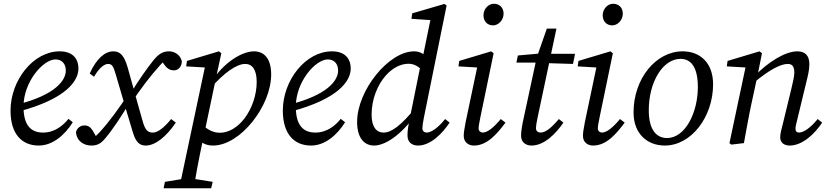

<svg xmlns="http://www.w3.org/2000/svg" viewBox="-20 -761 4404 1021"><path d="M186 13C260 13 325 -43 367 -111L344 -129C317 -95 272 -56 209 -56C144 -56 105 -95 105 -194C105 -327 210 -445 275 -445C308 -445 330 -423 330 -386C330 -329 266 -255 79 -207L83 -169C330 -235 397 -330 397 -396C397 -455 361 -488 297 -488C157 -488 36 -334 36 -173C36 -45 99 13 186 13Z M755 13C808 13 867 -38 915 -109L890 -128C854 -83 819 -56 794 -56C766 -56 752 -67 737 -122L696 -268V-269L659 -402C640 -466 620 -488 582 -488C540 -488 494 -452 457 -370L480 -353C514 -411 541 -421 555 -421C576 -421 583 -408 595 -367L644 -200V-199L686 -59C703 -1 725 13 755 13ZM384 -58C388 -10 426 13 466 13C493 13 514 5 536 -21C579 -71 624 -140 677 -228L663 -261C611 -184 566 -119 508 -56C497 -44 487 -35 474 -25V-11L504 -12L478 -58C461 -88 448 -94 427 -94C411 -94 389 -82 384 -58ZM682 -220C728 -288 776 -353 831 -414C843 -428 856 -440 869 -450V-456H827L851 -421C870 -393 886 -387 906 -387C928 -387 947 -407 947 -435C939 -471 906 -488 880 -488C848 -488 827 -477 798 -443C769 -407 719 -339 667 -252L682 -220Z M850 240H1103L1111 206L992 187H972L857 206L850 240ZM933 240H1011C1021 172 1033 106 1060 -22L1064 -40L1126 -334L1127 -339L1157 -478L1144 -488L974 -437L970 -408L1089 -401L1072 -415L933 240ZM1113 13C1257 13 1422 -196 1422 -365C1422 -455 1380 -488 1331 -488C1258 -488 1149 -414 1087 -296H1082L1098 -290C1171 -374 1238 -421 1284 -421C1322 -421 1345 -390 1345 -325C1345 -256 1320 -184 1280 -131C1245 -86 1199 -55 1149 -55C1120 -55 1086 -67 1053 -101L1011 -45C1044 -3 1072 13 1113 13Z M1634 13C1708 13 1773 -43 1815 -111L1792 -129C1765 -95 1720 -56 1657 -56C1592 -56 1553 -95 1553 -194C1553 -327 1658 -445 1723 -445C1756 -445 1778 -423 1778 -386C1778 -329 1714 -255 1527 -207L1531 -169C1778 -235 1845 -330 1845 -396C1845 -455 1809 -488 1745 -488C1605 -488 1484 -334 1484 -173C1484 -45 1547 13 1634 13Z M1969 13C2040 13 2136 -66 2202 -170H2212L2193 -192C2109 -89 2060 -56 2019 -56C1983 -56 1956 -85 1956 -151C1956 -232 1987 -310 2032 -360C2066 -398 2109 -422 2152 -422C2179 -422 2207 -410 2232 -378L2274 -430C2241 -471 2218 -488 2182 -488C2046 -488 1879 -279 1879 -113C1879 -22 1921 13 1969 13ZM2203 13C2270 13 2332 -51 2371 -109L2347 -128C2313 -85 2275 -56 2249 -56C2237 -56 2226 -64 2226 -78C2226 -89 2229 -110 2234 -135L2355 -732L2343 -740L2172 -690L2168 -661L2285 -653L2273 -676L2228 -456L2218 -423L2157 -121L2155 -111C2147 -70 2147 -53 2147 -39C2147 -4 2172 13 2203 13Z M2446 -38C2446 -4 2472 13 2500 13C2571 13 2623 -49 2668 -109L2643 -128C2603 -80 2571 -56 2547 -56C2536 -56 2525 -64 2525 -78C2525 -89 2529 -110 2534 -135L2605 -478L2592 -488L2422 -437L2418 -408L2537 -401L2520 -415L2456 -111C2448 -70 2446 -53 2446 -38ZM2602 -626C2631 -626 2658 -655 2658 -688C2658 -720 2637 -741 2606 -741C2577 -741 2551 -713 2551 -680C2551 -647 2572 -626 2602 -626Z M2726 -428H2862L2864 -426L3027 -421L3038 -475H2869V-478L2734 -466L2726 -428ZM2806 13C2874 13 2935 -49 2976 -109L2952 -128C2911 -80 2881 -56 2854 -56C2842 -56 2830 -64 2830 -79C2830 -89 2833 -110 2839 -137L2939 -609H2888L2834 -455L2760 -111C2752 -70 2751 -53 2751 -38C2751 -4 2777 13 2806 13Z M3080 -38C3080 -4 3106 13 3134 13C3205 13 3257 -49 3302 -109L3277 -128C3237 -80 3205 -56 3181 -56C3170 -56 3159 -64 3159 -78C3159 -89 3163 -110 3168 -135L3239 -478L3226 -488L3056 -437L3052 -408L3171 -401L3154 -415L3090 -111C3082 -70 3080 -53 3080 -38ZM3236 -626C3265 -626 3292 -655 3292 -688C3292 -720 3271 -741 3240 -741C3211 -741 3185 -713 3185 -680C3185 -647 3206 -626 3236 -626Z M3515 13C3656 13 3772 -139 3772 -313C3772 -426 3704 -488 3610 -488C3468 -488 3349 -343 3349 -163C3349 -49 3423 13 3515 13ZM3527 -27C3471 -27 3430 -70 3430 -175C3430 -324 3504 -448 3599 -448C3653 -448 3691 -406 3691 -298C3691 -164 3625 -27 3527 -27Z M3869 8 3936 0C3949 -71 3961 -140 3976 -210L4005 -344L4007 -353L4032 -478L4019 -488L3849 -437L3845 -408L3965 -401L3947 -415L3859 0L3869 8ZM4179 13C4248 13 4313 -50 4352 -109L4328 -128C4292 -83 4254 -56 4229 -56C4217 -56 4210 -63 4210 -77C4210 -87 4215 -107 4222 -135L4267 -321C4275 -354 4284 -387 4284 -419C4284 -465 4262 -488 4220 -488C4154 -488 4063 -429 3996 -360H3990L3991 -323C4070 -389 4131 -421 4169 -421C4191 -421 4204 -410 4204 -375C4204 -355 4196 -322 4188 -288L4145 -111C4135 -70 4129 -53 4129 -30C4129 -4 4148 13 4179 13Z"/></svg>

Font: Source Serif 4 Variable
Style: Italic
Weight: 400
Italic angle: -12°
Designer: Frank Grießhammer
Foundry: Adobe Systems Incorporated
Version: Version 4.004;hotconv 1.0.116;makeotfexe 2.5.65601